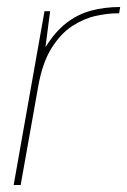

<svg xmlns="http://www.w3.org/2000/svg" viewBox="-20 -528 363 548"><path d="M19 0 107 -496H123L110 -395H111Q137 -437 169 -462Q201 -487 239.5 -497.5Q278 -508 323 -508L320 -490H314Q287 -490 253 -482.5Q219 -475 186 -453.5Q153 -432 127 -390.5Q101 -349 89 -281L39 0Z"/></svg>

Font: DM Sans 28pt Thin
Style: Italic
Weight: 250
Italic angle: -10°
Version: Version 4.004;gftools[0.9.30]